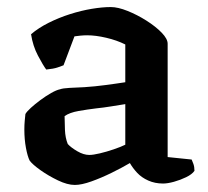

<svg xmlns="http://www.w3.org/2000/svg" viewBox="-20 -520 589 544"><path d="M192 4Q171 4 144 -9Q117 -22 94.5 -38Q72 -54 64 -65Q58 -77 53.5 -101Q49 -125 49 -153Q49 -166 50 -177Q51 -188 52 -197Q56 -204 67.5 -214.5Q79 -225 94.5 -236.5Q110 -248 125 -256.5Q140 -265 150 -267Q158 -270 177 -271Q196 -272 219 -273Q234 -274 249 -275.5Q264 -277 279 -279Q294 -281 308 -283Q322 -285 335 -287V-394Q311 -406 281 -413Q251 -420 227 -420Q218 -420 207.5 -419Q197 -418 191 -417L160 -335Q155 -333 143.5 -329Q132 -325 111 -323Q102 -335 87.5 -362.5Q73 -390 68 -423Q89 -441 118 -455.5Q147 -470 178.5 -480Q210 -490 240 -495Q270 -500 294 -500Q314 -500 341.5 -489Q369 -478 395 -461.5Q421 -445 438 -427.5Q455 -410 455 -396V-75L523 -68Q525 -64 528 -55.5Q531 -47 531 -36Q524 -26 507.5 -18Q491 -10 473 -5Q455 0 442 0Q419 0 400 -8.5Q381 -17 368.5 -30.5Q356 -44 348 -58Q326 -45 296.5 -30.5Q267 -16 239 -6Q211 4 192 4ZM233 -81Q244 -81 263 -85.5Q282 -90 302.5 -97Q323 -104 335 -110V-225Q316 -222 294.5 -218.5Q273 -215 253 -213Q228 -210 202.5 -205.5Q177 -201 163 -191Q163 -175 164 -152Q165 -129 172 -112Q181 -102 199 -91.5Q217 -81 233 -81Z"/></svg>

Font: Texturina 12pt SemiBold
Style: Regular
Weight: 600
Designer: Guillermo Torres Carreño
Foundry: Omnibus-Type
Version: Version 1.002